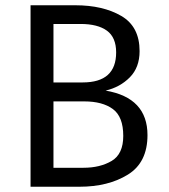

<svg xmlns="http://www.w3.org/2000/svg" viewBox="-20 -709 640 729"><path d="M282 0H96V-689H266Q371 -689 440.5 -648.5Q510 -608 510 -515Q510 -453 473 -415.5Q436 -378 381 -365Q540 -338 540 -196Q540 -92 465.5 -46Q391 0 282 0ZM286 -618H183V-396H294Q421 -396 421 -510Q421 -567 386 -592.5Q351 -618 286 -618ZM300 -324H183V-72H297Q360 -72 404 -98Q448 -124 448 -193Q448 -266 408.5 -295Q369 -324 300 -324Z"/></svg>

Font: FiraDG Mono
Style: Regular
Weight: 400
Designer: Carrois Corporate & Edenspiekermann AG
Foundry: Carrois Corporate GbR & Edenspiekermann AG
Version: Version 3.206